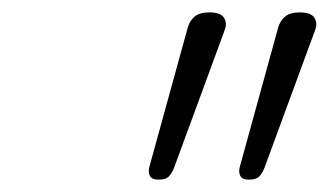

<svg xmlns="http://www.w3.org/2000/svg" viewBox="-20 -1001 531 310"><path d="M236 -711Q225 -711 222 -717Q219 -723 221 -731L283 -956Q286 -967 294 -974Q302 -981 318 -981Q336 -981 341.5 -972.5Q347 -964 343 -953L261 -730Q257 -720 252 -715.5Q247 -711 236 -711ZM382 -711Q371 -711 368 -717Q365 -723 367 -731L429 -956Q432 -967 440 -974Q448 -981 464 -981Q482 -981 487.5 -972.5Q493 -964 489 -953L407 -730Q403 -720 398 -715.5Q393 -711 382 -711Z"/></svg>

Font: Playwrite US Trad Thin
Style: Regular
Weight: 250
Designer: Veronika Burian, José Scaglione
Foundry: TypeTogether
Version: Version 1.003